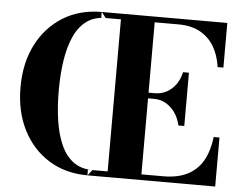

<svg xmlns="http://www.w3.org/2000/svg" viewBox="-52 -814 1111 878"><g transform="rotate(5 503.0 -375.0)"><path d="M400.5 -724ZM215.5 -375Q215.5 -449 225 -512.2Q234.5 -575.5 255.8 -623.2Q277 -671 312.8 -697.5Q348.5 -724 400.5 -724L380.5 -750Q279 -750 202.5 -702.5Q126 -655 83 -570.8Q40 -486.5 40 -375Q40 -264 83 -179.5Q126 -95 202.5 -47.5Q279 0 380.5 0L400.5 -26Q348.5 -26 312.8 -52.5Q277 -79 255.8 -126.8Q234.5 -174.5 225 -237.8Q215.5 -301 215.5 -375ZM380 0V-26H470.5V-724H380V-750H956.5V-545H930Q922.5 -598.5 898.8 -638.8Q875 -679 834.2 -701.5Q793.5 -724 735 -724H625.5V-26H725Q793 -26 838 -49.5Q883 -73 907.8 -117.2Q932.5 -161.5 940 -225H966.5V0ZM774.5 -263.5Q767 -297 749.5 -322Q732 -347 707.5 -361Q683 -375 654.5 -375H607V-401H654.5Q683 -401 707.5 -413.8Q732 -426.5 749.5 -450.5Q767 -474.5 774.5 -508H801.5V-263.5Z"/></g></svg>

Font: Bodoni Moda 9pt
Style: Bold
Weight: 700
Designer: Owen Earl
Foundry: indestructible type
Version: Version 2.005